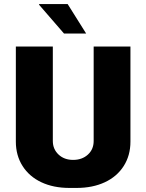

<svg xmlns="http://www.w3.org/2000/svg" viewBox="-20 -915 720 945"><path d="M240 -686V-221Q240 -181 268 -154.5Q296 -128 340 -128Q384 -128 412.5 -154Q441 -180 441 -221V-686H622V-218Q622 -150 589 -98Q556 -46 496 -18Q436 10 357 10H322Q243 10 183.5 -18Q124 -46 91 -98Q58 -150 58 -218V-686ZM404 -750H295L172 -892L173 -895H313Z"/></svg>

Font: Chivo ExtraBold
Style: Regular
Weight: 800
Designer: Hector Gatti
Foundry: Omnibus-Type
Version: Version 1.007